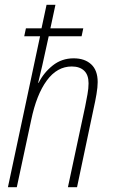

<svg xmlns="http://www.w3.org/2000/svg" viewBox="-20 -780 469 800"><path d="M13 0 147 -629H81L88 -662H153L174 -760H211L190 -662H327L320 -629H183Q166 -551 156 -506.5Q146 -462 139 -435H141Q162 -477 199.5 -507Q237 -537 287 -537Q333 -537 360 -512Q387 -487 387 -438Q387 -417 382 -387.5Q377 -358 371 -332L301 0H263L335 -337Q340 -362 344.5 -387Q349 -412 349 -433Q349 -468 330.5 -485.5Q312 -503 279 -503Q218 -503 175 -444.5Q132 -386 110 -280L50 0Z"/></svg>

Font: Noto Sans Condensed ExtraLight
Style: Italic
Weight: 200
Width: 3
Italic angle: -12°
Designer: Monotype Design Team
Foundry: Monotype Imaging Inc.
Version: Version 2.013; ttfautohint (v1.8.4.7-5d5b)